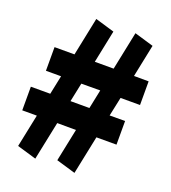

<svg xmlns="http://www.w3.org/2000/svg" viewBox="-157 -963 997 1118"><g transform="rotate(20 342.0 -404.0)"><path d="M293.5 -462.9 269 -345.7H386.2L410.6 -463.4ZM323.7 -609.4H440.4L489.3 -846.7L607.9 -811.5L566.4 -609.9L657.2 -609.4V-462.9H536.6L511.7 -345.2L607.4 -345.7V-199.2H482.9L433.6 39.1L314.5 3.9L356.4 -198.7L240.2 -199.2L190.9 39.1L71.8 3.9L113.8 -199.2H23.4V-345.7H143.6L168 -462.9H74.2V-609.4H197.8L246.6 -846.7L365.2 -811.5Z"/></g></svg>

Font: Gap Sans
Style: Black
Weight: 400
Designer: Alexandre Liziard and Etienne Ozeray
Foundry: Interstices.io
Version: Version 1.6.1 - December 3. 2014